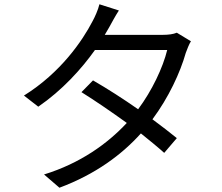

<svg xmlns="http://www.w3.org/2000/svg" viewBox="-20 -834 1040 898"><path d="M536 -785 445 -814C439 -788 423 -753 413 -735C366 -644 264 -494 92 -387L159 -335C271 -412 360 -510 424 -600H762C742 -518 691 -410 626 -323C556 -372 481 -420 415 -458L361 -403C425 -363 501 -311 573 -259C483 -162 355 -70 186 -18L258 44C427 -19 550 -111 639 -210C680 -177 718 -146 748 -119L807 -188C775 -214 735 -245 693 -276C769 -378 823 -495 849 -587C855 -603 864 -627 873 -641L807 -681C790 -674 768 -671 741 -671H470L491 -707C501 -725 519 -759 536 -785Z"/></svg>

Font: Source Han Sans KR
Style: Regular
Weight: 400
Designer: Ryoko NISHIZUKA 西塚涼子 (kana, bopomofo & ideographs); Paul D. Hunt (Latin, Greek & Cyrillic); Sandoll Communications 산돌커뮤니
Foundry: Adobe
Version: Version 2.004;hotconv 1.0.118;makeotfexe 2.5.65603